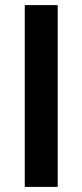

<svg xmlns="http://www.w3.org/2000/svg" viewBox="-20 -732 323 752"><path d="M77 -712H206V0H77Z"/></svg>

Font: Muli
Style: Bold
Weight: 700
Designer: Vernon Adams
Foundry: Vernon Adams
Version: Version 2.001